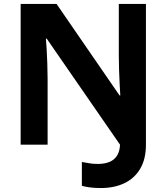

<svg xmlns="http://www.w3.org/2000/svg" viewBox="-20 -734 845 974"><path d="M491.5 219.9Q459.8 219.9 436.1 216.7Q412.4 213.5 395.3 208.7V87.6Q413.2 91 432.8 94.3Q452.4 97.6 476.2 97.6Q510.2 97.6 534.6 87.8Q559 78 573.3 56.2Q587.5 34.5 588.8 0L216.9 -538.1H212.9Q214.9 -519.1 216.7 -484.7Q218.5 -450.3 220 -410.6Q221.5 -370.9 221.5 -333.9V0H84.8V-714H266.9L586.3 -250H590.3Q588.9 -270.1 587.1 -304.8Q585.3 -339.4 584 -379.2Q582.7 -419.1 582.7 -453.6V-714H720.3V0.1Q720.3 72.6 691.5 121.6Q662.8 170.6 611.3 195.2Q559.8 219.9 491.5 219.9Z"/></svg>

Font: Noto Sans Symbols
Style: Regular
Weight: 400
Designer: Monotype Design Team
Foundry: Monotype Imaging Inc.
Version: Version 2.002